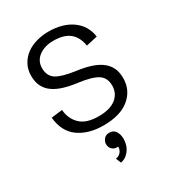

<svg xmlns="http://www.w3.org/2000/svg" viewBox="-166 -576 787 869"><g transform="rotate(-30 227.0 -142.0)"><path d="M410 -130Q410 -67 362.5 -27.5Q315 12 227 12Q148 12 97.5 -24.5Q47 -61 40 -136L98 -143Q101 -97 132 -66Q163 -35 228 -35Q288 -35 319 -60Q350 -85 350 -125Q350 -166 321 -185Q292 -204 224 -213Q184 -218 152.5 -227.5Q121 -237 99 -252.5Q77 -268 65.5 -291Q54 -314 54 -346Q54 -379 68 -404.5Q82 -430 105 -447Q128 -464 158.5 -472.5Q189 -481 221 -481Q296 -481 344 -446.5Q392 -412 400 -352L341 -339Q334 -385 305 -409.5Q276 -434 219 -434Q175 -434 144.5 -412Q114 -390 114 -350Q115 -310 143 -292Q171 -274 241 -264Q280 -259 311 -249.5Q342 -240 364 -224.5Q386 -209 398 -186Q410 -163 410 -130ZM274 109Q274 121 271 134.5Q268 148 260.5 160.5Q253 173 241 183Q229 193 210 197L199 170Q215 168 225 156.5Q235 145 235 131V127Q234 128 233 128H227Q214 128 203.5 118Q193 108 193 90Q193 78 202.5 65.5Q212 53 231 53Q253 53 263.5 69.5Q274 86 274 109Z"/></g></svg>

Font: Post Grotesk Light
Style: Light
Weight: 300
Version: Version 1.0